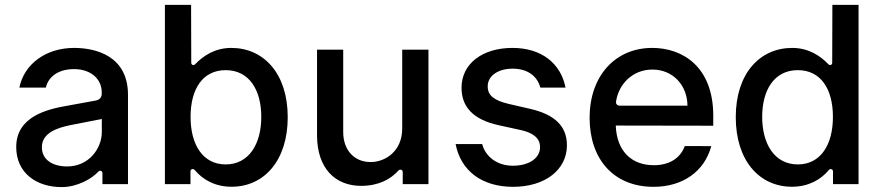

<svg xmlns="http://www.w3.org/2000/svg" viewBox="-20 -747 3584 779"><path d="M230.1 12.1C293.7 12.1 353.3 -22 378.6 -50.4C384.9 -57.2 395.6 -54.7 395.6 -44.4V0H499.3V-362.2C499.3 -521 367.5 -552.6 280.5 -552.6C164.1 -552.6 77.4 -485.1 58.6 -391.7H166.2C174 -429.3 209.5 -466.6 280.5 -466.6C346.9 -466.6 392.4 -428.3 392.8 -372.5V-366.8C392.8 -352.3 384.2 -342 368.6 -339.1L253.9 -318.2C170.5 -304 45.8 -273.8 45.8 -150.6C45.8 -45.1 127.8 12.1 230.1 12.1ZM252.5 -71.7C194.6 -71.7 149.9 -98 149.9 -149.5C149.9 -209.2 214.5 -228.7 265.6 -239.3L393.1 -264.2V-211.3C393.1 -144.9 340.9 -71.7 252.5 -71.7Z M649.1 0H752.8V-52.2C753.2 -61.1 763.8 -64.3 770.2 -57.2C801.8 -18.8 851.9 10.7 919.4 10.7C1051.5 10.7 1147.4 -95.2 1147.4 -271.7C1147.4 -448.5 1050.1 -552.6 918.3 -552.6C850.5 -552.6 802.9 -518.8 772 -486.5C766 -480.1 756 -483.3 756 -492.2L755.3 -727.3H649.1ZM753.2 -272.7C753.2 -386.7 802.9 -462.4 895.6 -462.4C991.8 -462.4 1040.1 -381 1040.1 -272.7C1040.1 -163.4 990.4 -79.9 895.6 -79.9C804.3 -79.9 753.2 -158 753.2 -272.7Z M1611.9 -226.2C1612.2 -133.5 1543.3 -89.5 1483.7 -89.5C1418 -89.5 1372.5 -137.1 1372.5 -211.3V-545.5H1266.3V-198.5C1266.3 -63.2 1340.6 7.1 1445.3 7.1C1515.6 7.1 1564.6 -19.5 1596.2 -54.7C1602.6 -62.1 1614 -58.6 1614 -49V0H1718.4V-545.5H1611.9Z M2274.5 -391.7C2255.3 -489.7 2177.2 -552.6 2059.3 -552.6C1936.1 -552.6 1852.6 -487.6 1852.6 -391C1852.6 -313.6 1899.5 -262.1 2001.8 -239.3L2094.1 -219.1C2146.7 -207.4 2171.2 -183.9 2171.2 -149.9C2171.2 -107.6 2130 -74.6 2060.4 -74.6C1994.7 -74.6 1948.5 -114 1936.4 -162.6H1828.5C1849.8 -52.6 1936.8 11 2061.4 11C2192.8 11 2280.2 -58.9 2280.2 -157.7C2280.2 -234.7 2231.2 -282.3 2131 -305.4L2044.4 -325.3C1984.4 -339.5 1958.5 -359.7 1958.8 -396.7C1958.5 -438.6 2000 -468.4 2060 -468.4C2126.4 -468.4 2161.9 -432.5 2172.2 -391.7Z M2626.4 -552.6C2474.4 -552.6 2372.2 -436.8 2372.2 -269.2C2372.2 -99.8 2470.9 11 2631.7 11C2750.7 11 2838.4 -51.8 2865.8 -154.1L2758.5 -154.5C2739.3 -103 2693.5 -76.7 2632.8 -76.7C2543.3 -76.7 2482.2 -132.8 2478.3 -237.6L2873.9 -236.9V-277.7C2873.9 -475.5 2750.4 -552.6 2626.4 -552.6ZM2769.2 -318.2H2494.3C2485.1 -318.2 2478 -325.3 2479.4 -334.5C2489.7 -405.5 2546.5 -464.8 2627.1 -464.8C2709.9 -464.8 2768.8 -401.3 2769.2 -318.2Z M3193.2 10.7C3260.7 10.7 3311.4 -18.8 3343 -57.5C3348.7 -64.6 3359.7 -60.4 3359.7 -51.8V0H3463.4V-727.3H3357.2L3356.5 -492.2C3356.5 -483.3 3346.9 -480.1 3340.9 -486.5C3310 -518.8 3262.1 -552.6 3194.2 -552.6C3062.5 -552.6 2965.2 -448.5 2965.2 -271.7C2965.2 -95.2 3061.1 10.7 3193.2 10.7ZM3217 -79.9C3122.2 -79.9 3072.4 -163.4 3072.4 -272.7C3072.4 -381 3120.7 -462.4 3217 -462.4C3309.7 -462.4 3359.4 -386.7 3359.4 -272.7C3359.4 -158 3308.2 -79.9 3217 -79.9Z"/></svg>

Font: RA Harald Medium
Style: Regular
Weight: 500
Designer: Rasmus Andersson
Foundry: rsms
Version: Version 3.000;hotconv 1.0.109;makeotfexe 2.5.65596